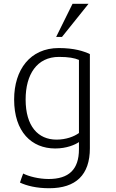

<svg xmlns="http://www.w3.org/2000/svg" viewBox="-20 -793 613 1019"><path d="M273 -5C334 -5 379 -25 399 -39V-1C399 107 345 157 238 157C186 157 132 143 103 128C97 144 91 160 86 176C122 193 174 206 241 206C383 206 457 135 457 -6V-506C425 -521 375 -538 292 -538C140 -538 55 -423 55 -265C55 -93 148 -5 273 -5ZM116 -265C116 -398 176 -491 293 -491C344 -491 376 -485 399 -475V-87C373 -68 330 -52 280 -52C182 -52 116 -123 116 -265ZM278 -597H309L450 -773H365Z"/></svg>

Font: Repo Light
Style: Regular
Weight: 300
Designer: Stefan Peev
Foundry: Context Ltd
Version: Version 001.502